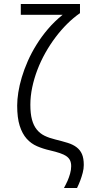

<svg xmlns="http://www.w3.org/2000/svg" viewBox="-20 -747 456 960"><path d="M84 -727.1H379.9V-681.2Q347.2 -658.7 316.2 -627.9Q285.2 -597.2 257.6 -560.5Q230 -523.9 206.8 -482.7Q183.6 -441.4 167 -397.9Q150.4 -354.5 141.1 -310.1Q131.8 -265.6 131.8 -223.1Q131.8 -178.7 139.9 -148.9Q147.9 -119.1 163.8 -99.4Q179.7 -79.6 202.6 -68.4Q225.6 -57.1 255.9 -49.8Q291.5 -41 318.4 -32.7Q345.2 -24.4 363 -10.7Q380.9 2.9 389.9 23.7Q398.9 44.4 398.9 78.1Q398.9 96.7 393.6 116.9Q388.2 137.2 381.8 154.3Q374.5 173.8 365.2 192.9H299.8Q309.6 175.3 317.9 156.7Q324.7 141.1 330.3 121.8Q335.9 102.5 335.9 84Q335.9 66.9 330.3 54.9Q324.7 43 312.3 34.2Q299.8 25.4 279.5 18.6Q259.3 11.7 230 4.9Q195.3 -2.9 165.3 -15.9Q135.3 -28.8 113.3 -53.5Q91.3 -78.1 78.6 -117.9Q65.9 -157.7 65.9 -219.2Q65.9 -249 71.5 -284.9Q77.1 -320.8 88.9 -360.4Q100.6 -399.9 118.9 -441.4Q137.2 -482.9 162.4 -523.4Q187.5 -564 220 -602.1Q252.4 -640.1 293 -672.9H84Z"/></svg>

Font: Clear Sans Light
Style: Regular
Weight: 300
Foundry: Intel Corporation
Version: Version 1.00